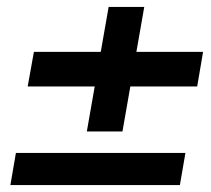

<svg xmlns="http://www.w3.org/2000/svg" viewBox="-20 -624 611 555"><path d="M10 -89 26 -182H516L500 -89ZM231 -244 294 -604H397L334 -244ZM60 -374 78 -474H567L550 -374Z"/></svg>

Font: DM Sans 10pt SemiBold
Style: Italic
Weight: 600
Italic angle: -10°
Version: Version 4.004;gftools[0.9.30]